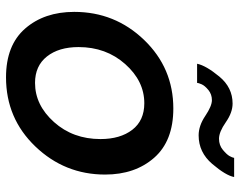

<svg xmlns="http://www.w3.org/2000/svg" viewBox="-98 -670 779 622"><g transform="rotate(90 291.0 -359.5)"><path d="M249 -609H187Q193 -638 228.5 -681Q264 -724 316 -724Q345 -724 376.5 -702Q408 -680 430 -680Q451 -680 466 -692.5Q481 -705 486 -714Q491 -723 492 -729H554Q549 -702 511.5 -658Q474 -614 419 -614Q388 -614 356 -635.5Q324 -657 305 -657Q286 -657 272 -645.5Q258 -634 253.5 -623.5Q249 -613 249 -609ZM19 -211Q19 -343 110 -437.5Q201 -532 332 -532Q437 -532 491.5 -470Q546 -408 546 -311Q546 -180 455 -85Q364 10 231 10Q127 10 73 -52Q19 -114 19 -211ZM431 -296Q431 -360 401 -399Q371 -438 315 -438Q243 -438 188 -376Q133 -314 133 -225Q133 -161 163.5 -122.5Q194 -84 249 -84Q321 -84 376 -145.5Q431 -207 431 -296Z"/></g></svg>

Font: Raleway-v4020 SemiBold
Style: Italic
Weight: 600
Italic angle: -12°
Designer: Matt McInerney, Pablo Impallari, Rodrigo Fuenzalida
Foundry: Matt McInerney, Pablo Impallari, Rodrigo Fuenzalida
Version: Version 4.020;PS 004.020;hotconv 1.0.88;makeotf.lib2.5.64775